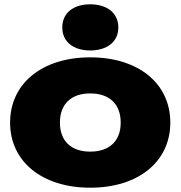

<svg xmlns="http://www.w3.org/2000/svg" viewBox="-20 -857 841 894"><path d="M400 17C624 17 773 -104 773 -286C773 -469 624 -590 400 -590C177 -590 27 -469 27 -286C27 -104 177 17 400 17ZM400 -622C479 -622 531 -663 531 -729C531 -796 479 -837 400 -837C321 -837 270 -796 270 -729C270 -663 321 -622 400 -622ZM400 -151C311 -151 259 -201 259 -286C259 -372 311 -422 400 -422C490 -422 542 -372 542 -286C542 -201 490 -151 400 -151Z"/></svg>

Font: Bounded ExtBd
Style: Regular
Weight: 800
Designer: Vlad Churkin
Version: Version 3.0